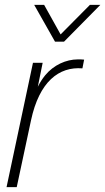

<svg xmlns="http://www.w3.org/2000/svg" viewBox="-20 -772 434 792"><path d="M301 -527C253 -527 201 -504 166 -461C154 -446 145 -432 136 -414L156 -513H116L7 0H49L108 -276C142 -435 223 -498 320 -490L327 -526C319 -527 311 -527 301 -527ZM121 -752 207 -600H244L394 -752H351L230 -630L162 -752Z"/></svg>

Font: Nacelle UltraLight
Style: Italic
Weight: 200
Italic angle: -12°
Designer: Sora Sagano
Foundry: Sora Sagano
Version: Version 1.000;FEAKit 1.0